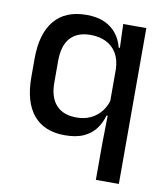

<svg xmlns="http://www.w3.org/2000/svg" viewBox="-77 -565 698 802"><g transform="rotate(10 271.5 -164.0)"><path d="M222.5 11Q135 11 89.2 -44Q43.5 -99 43.5 -204.5V-282Q43.5 -388.5 90 -444.2Q136.5 -500 226.5 -500Q270.5 -500 301.8 -486.2Q333 -472.5 353 -447.5Q373 -422.5 381.5 -388.5H414L385.5 -298Q384 -339 367.2 -366.2Q350.5 -393.5 322.2 -407Q294 -420.5 257 -420.5Q201 -420.5 171.5 -387.8Q142 -355 142 -290V-198.5Q142 -135.5 171.8 -103Q201.5 -70.5 258 -70.5Q292.5 -70.5 319 -83.5Q345.5 -96.5 363 -119Q380.5 -141.5 387 -169.5L408.5 -100.5H380.5Q372.5 -70 354 -44.5Q335.5 -19 303.5 -4Q271.5 11 222.5 11ZM383.5 172V17L386 -123.5L385.5 -142.5V-345.5L387 -374.5L383 -489H481V172Z"/></g></svg>

Font: Anek Gurmukhi Medium
Style: Regular
Weight: 500
Designer: Sarang Kulkarni (Gurmukhi), Yesha Goshar (Latin)
Foundry: Ek Type
Version: Version 1.003